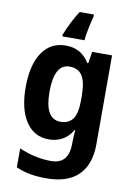

<svg xmlns="http://www.w3.org/2000/svg" viewBox="-106 -832 797 1139"><g transform="rotate(10 292.5 -263.0)"><path d="M234 -556Q278 -556 313.5 -537.5Q349 -519 376 -476H382L393 -546H513V-11Q513 111 448 175.5Q383 240 254 240Q204 240 159.5 232.5Q115 225 72 206V92Q120 113 169 123.5Q218 134 264 134Q317 134 344 104Q371 74 371 9V-1Q371 -19 372.5 -38Q374 -57 375 -72H372Q344 -27 308 -8.5Q272 10 229 10Q140 10 90.5 -65Q41 -140 41 -271Q41 -406 91.5 -481Q142 -556 234 -556ZM277 -437Q185 -437 185 -269Q185 -105 279 -105Q328 -105 353 -138Q378 -171 378 -253V-273Q378 -362 353.5 -399.5Q329 -437 277 -437ZM365 -753Q356 -721 347.5 -679Q339 -637 336 -606H203V-616Q216 -650 235.5 -689.5Q255 -729 279 -766H365Z"/></g></svg>

Font: Noto Sans Gujarati UI SemiCondensed
Style: Bold
Weight: 700
Width: 4
Designer: Jelle Bosma - Monotype Design Team, Universal Thirst
Foundry: Monotype Imaging Inc.
Version: Version 2.106; ttfautohint (v1.8.4.7-5d5b)